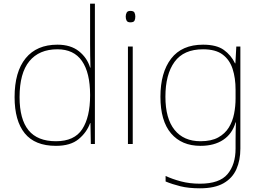

<svg xmlns="http://www.w3.org/2000/svg" viewBox="-20 -780 1413 1040"><path d="M283 10Q169 10 114 -58Q59 -126 59 -254Q59 -391 119 -464.5Q179 -538 291 -538Q363 -538 407.5 -502.5Q452 -467 468 -414H470Q469 -448 468.5 -480Q468 -512 468 -543V-760H494V0H472L470 -113H468Q450 -63 406 -26.5Q362 10 283 10ZM283 -15Q383 -15 425.5 -80.5Q468 -146 468 -263V-266Q468 -386 424 -449.5Q380 -513 291 -513Q192 -513 139 -448.5Q86 -384 86 -254Q86 -134 134.5 -74.5Q183 -15 283 -15Z M686 -721Q704 -721 708.5 -711.5Q713 -702 713 -690Q713 -677 708.5 -668Q704 -659 686 -659Q671 -659 666 -668Q661 -677 661 -690Q661 -702 666 -711.5Q671 -721 686 -721ZM699 -528V0H673V-528Z M1080 -538Q1153 -538 1192.5 -509.5Q1232 -481 1253 -437H1255L1260 -528H1282V25Q1282 88 1260.5 136.5Q1239 185 1191 212.5Q1143 240 1063 240Q1002 240 957.5 229Q913 218 877 203V173Q913 190 960 202.5Q1007 215 1063 215Q1169 215 1212.5 163Q1256 111 1256 25V-17Q1256 -46 1256.5 -67Q1257 -88 1258 -117H1256Q1238 -55 1189 -22.5Q1140 10 1066 10Q964 10 906.5 -57.5Q849 -125 849 -256Q849 -387 907 -462.5Q965 -538 1080 -538ZM1080 -513Q975 -513 925.5 -445Q876 -377 876 -256Q876 -138 925.5 -76.5Q975 -15 1066 -15Q1125 -15 1162 -35.5Q1199 -56 1219.5 -89.5Q1240 -123 1248 -164Q1256 -205 1256 -246V-294Q1256 -357 1240 -406.5Q1224 -456 1186 -484.5Q1148 -513 1080 -513Z"/></svg>

Font: Noto Sans Gujarati Thin
Style: Regular
Weight: 100
Designer: Jelle Bosma - Monotype Design Team, Universal Thirst
Foundry: Monotype Imaging Inc.
Version: Version 2.106; ttfautohint (v1.8.4.7-5d5b)